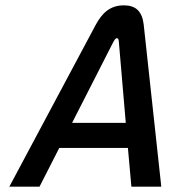

<svg xmlns="http://www.w3.org/2000/svg" viewBox="-20 -699 640 719"><path d="M339 -607 15 0H128L202 -145H459L472 0H584L518 -608C512 -657 488 -679 444 -679C393 -679 363 -651 339 -607ZM250 -239 405 -543C411 -553 414 -556 418 -556C423 -556 424 -551 425 -543L451 -239Z"/></svg>

Font: LT Wave Mono Medium
Style: Italic
Weight: 500
Designer: Daniel Lyons
Version: Version 2.5 (Glyphs App)